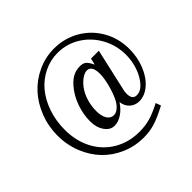

<svg xmlns="http://www.w3.org/2000/svg" viewBox="-202 -902 1326 1326"><g transform="rotate(-45 460.5 -239.0)"><path d="M717.8 86.9 731.9 125Q649.9 168 599.6 183.1Q549.3 198.2 491.2 198.2Q405.3 198.2 328.9 165Q252.4 131.8 197.8 74.7Q143.1 17.6 111.1 -62.3Q79.1 -142.1 79.1 -231.9Q79.1 -323.2 111.1 -405.3Q143.1 -487.3 197.5 -546.6Q252 -606 327.6 -640.9Q403.3 -675.8 486.8 -675.8Q588.9 -675.8 673.1 -627Q757.3 -578.1 805.7 -493.2Q854 -408.2 854 -305.2Q854 -224.6 825.7 -154.3Q797.4 -84 749.5 -42.5Q701.7 -1 647 -1Q606.9 -1 578.9 -26.6Q550.8 -52.2 545.9 -94.2Q518.1 -51.3 481 -26.6Q443.8 -2 407.2 -2Q365.2 -2 336.7 -42.7Q308.1 -83.5 308.1 -143.1Q308.1 -212.9 332.8 -281.2Q357.4 -349.6 400.9 -398.9Q429.7 -432.1 460.2 -447.5Q490.7 -462.9 527.8 -462.9Q557.1 -462.9 573.2 -450Q589.4 -437 607.9 -397.9L619.1 -445.8H695.8L623 -124Q621.1 -110.4 621.1 -101.1Q621.1 -43 664.1 -43Q688 -43 708.5 -56.2Q729 -69.3 750 -98.1Q777.8 -136.2 793.5 -188.2Q809.1 -240.2 809.1 -293Q809.1 -386.2 765.4 -465.6Q721.7 -544.9 647 -591.1Q572.3 -637.2 483.9 -637.2Q412.1 -637.2 348.6 -605.7Q285.2 -574.2 240.2 -519.8Q195.3 -465.3 169.2 -389.2Q143.1 -313 143.1 -226.1Q143.1 -117.2 188.2 -31.7Q233.4 53.7 314.7 101.3Q396 148.9 499 148.9Q555.7 148.9 604.5 135Q653.3 121.1 717.8 86.9ZM543.9 -408.2Q522.9 -409.7 495.8 -392.3Q468.8 -375 444.8 -344.2Q418 -309.1 403.1 -261.7Q388.2 -214.4 388.2 -164.1Q388.2 -114.7 406.2 -85.9Q424.3 -57.1 455.1 -57.1Q477.5 -57.1 500.5 -76.9Q523.4 -96.7 539.1 -129.9Q560.5 -175.3 574.7 -231.7Q588.9 -288.1 588.9 -327.1Q588.9 -366.7 577.9 -386.2Q566.9 -405.8 543.9 -408.2Z"/></g></svg>

Font: Accordance
Style: Regular
Weight: 400
Version: Version 1.1 (build May 11, 2018) Miklal Software Solutions, 